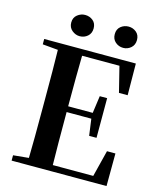

<svg xmlns="http://www.w3.org/2000/svg" viewBox="-135 -1035 936 1129"><g transform="rotate(15 333.0 -470.0)"><path d="M241.7 -810.1Q216.4 -810.1 195 -827.7Q173.5 -845.3 173.5 -875.5Q173.5 -906 195 -922.8Q216.4 -939.5 241.7 -939.5Q269.5 -939.5 289.7 -922.8Q309.9 -906 309.9 -875.5Q309.9 -845.3 289.7 -827.7Q269.5 -810.1 241.7 -810.1ZM506.5 -810.1Q479.5 -810.1 458.9 -827.7Q438.4 -845.3 438.4 -875.5Q438.4 -906 458.9 -922.8Q479.5 -939.5 506.5 -939.5Q533 -939.5 553.4 -922.8Q573.7 -906 573.7 -875.5Q573.7 -845.3 553.4 -827.7Q533 -810.1 506.5 -810.1ZM45.1 0V-32.6L198.2 -47.3H212.6V0ZM138.6 0Q140.6 -85.2 141 -171.8Q141.4 -258.5 141.4 -346.1V-393.6Q141.4 -481.3 141 -567.7Q140.6 -654.1 138.6 -740.5H286.3Q284.6 -655.6 284.1 -567.7Q283.6 -479.8 283.6 -387.2V-359.2Q283.6 -263 284.1 -174.8Q284.6 -86.6 286.3 0ZM212.6 0V-37.4H595.3L523.6 -3.7L572.5 -198.6H623.9L622.9 0ZM212.6 -359.5V-394.7H458.6V-359.5ZM447.8 -258.7 432.6 -369.7V-390.7L447.8 -500.1H492.7V-258.7ZM45.1 -707.9V-740.5H212.6V-694.2H198.2ZM551.8 -548 504.4 -738.1 574.9 -702.9H212.6V-740.5H603L604.7 -548Z"/></g></svg>

Font: Source Han Serif JP VF
Style: Regular
Weight: 250
Designer: Ryoko NISHIZUKA 西塚涼子 (kana & ideographs); Frank Grießhammer (Latin, Greek & Cyrillic); Wenlong ZHANG 张文龙 (bopomofo); San
Foundry: Adobe
Version: Version 2.001;hotconv 1.1.0;makeotfexe 2.6.0